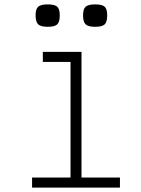

<svg xmlns="http://www.w3.org/2000/svg" viewBox="-20 -854 640 874"><path d="M301 0V-603L332 -572H175V-618H351V0ZM126 0V-46H526V0ZM413 -732Q382 -732 370 -743Q358 -754 358 -784Q358 -813 370 -823.5Q382 -834 413 -834Q445 -834 456.5 -823.5Q468 -813 468 -784Q468 -754 456.5 -743Q445 -732 413 -732ZM197 -732Q166 -732 154 -743Q142 -754 142 -784Q142 -813 154 -823.5Q166 -834 197 -834Q229 -834 240.5 -823.5Q252 -813 252 -784Q252 -754 240.5 -743Q229 -732 197 -732Z"/></svg>

Font: Victor Mono Thin
Style: Regular
Weight: 100
Monospace: yes
Designer: Rune Bjørnerås
Version: Version 1.561;gftools[0.9.30]